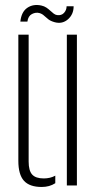

<svg xmlns="http://www.w3.org/2000/svg" viewBox="-20 -738 388 764"><path d="M53 -98V-600H94V-95Q94 -59 108 -43.5Q122 -28 154 -28Q180 -28 200 -39V-9Q177 6 146 6Q97.5 6 75.2 -18.8Q53 -43.5 53 -98ZM246 0V-600H286V0ZM245 -713H273Q273 -681 250.5 -661.2Q228 -641.5 198 -649.5Q181.5 -654 172 -661.5Q162.5 -669 155 -676Q147.5 -683 137 -686Q122.5 -690 107.2 -682.2Q92 -674.5 89 -652H61Q65 -691 88.8 -707Q112.5 -723 144.5 -716Q156 -713.5 164.5 -707.8Q173 -702 180 -695.5Q187 -689 193.5 -684Q200 -679 207 -678Q224.5 -675.5 234.8 -686.8Q245 -698 245 -713Z"/></svg>

Font: Big Shoulders Stencil Text Thin
Style: Regular
Weight: 100
Designer: Patric King
Foundry: XO Type Co
Version: Version 2.001